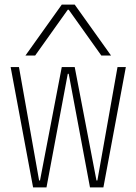

<svg xmlns="http://www.w3.org/2000/svg" viewBox="-20 -810 590 830"><path d="M123 0 26 -520H62L149 -30H153L247 -520H303L397 -30H401L488 -520H524L427 0H369L277 -491H273L181 0ZM90 -570 247 -790H303L460 -570H418L277 -768H273L132 -570Z"/></svg>

Font: M PLUS Code Latin SemiExpanded ExtraLight
Style: Regular
Weight: 250
Width: 6
Designer: Coji Morishita
Foundry: UNDERFOREST DESIGN
Version: Version 1.002; ttfautohint (v1.8.3)